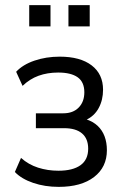

<svg xmlns="http://www.w3.org/2000/svg" viewBox="-20 -720 486 749"><path d="M209 9Q155 9 109.5 -6.5Q64 -22 38 -49L62 -104Q91 -78 128.5 -66Q166 -54 208 -54Q264 -54 294 -75.5Q324 -97 324 -140Q324 -179 300 -199.5Q276 -220 230 -220H120V-278H227Q265 -278 287 -300.5Q309 -323 309 -360Q309 -400 283 -418.5Q257 -437 207 -437Q165 -437 130.5 -424.5Q96 -412 68 -385L43 -440Q69 -468 114.5 -483.5Q160 -499 213 -499Q293 -499 337.5 -465Q382 -431 382 -370Q382 -330 365 -298.5Q348 -267 315 -252V-255Q343 -246 361 -229Q379 -212 388 -188Q397 -164 397 -134Q397 -68 347 -29.5Q297 9 209 9ZM247 -617V-700H330V-617ZM94 -617V-700H177V-617Z"/></svg>

Font: Nunito Sans 10pt Condensed
Style: Regular
Weight: 400
Width: 3
Designer: Vernon Adams
Foundry: Vernon Adams
Version: Version 3.101;gftools[0.9.27]